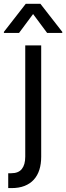

<svg xmlns="http://www.w3.org/2000/svg" viewBox="-56 -784 347 1009"><path d="M160.5 -545.5V39.8Q160.5 77.8 150.9 108.1Q141.3 138.5 121.8 160Q102.3 181.5 73 193Q43.7 204.5 4.3 204.5H-12.8V126.4H2.8Q41.2 126.4 58.9 103.9Q76.7 81.3 76.7 39.8V-545.5ZM117.9 -710.2 44 -610.8H-35.5V-616.5L79.5 -764.2H156.2L271.3 -616.5V-610.8H191.8Z"/></svg>

Font: Fast_Sans-Dotted
Style: Regular
Weight: 400
Version: Version 3.018